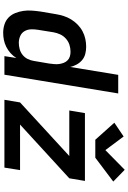

<svg xmlns="http://www.w3.org/2000/svg" viewBox="187 -1004 825 1240"><g transform="rotate(90 600.0 -384.5)"><path d="M192 8Q164 8 138 -0.5Q112 -9 93.5 -27Q75 -45 65 -70Q55 -95 51 -121.5Q47 -148 49 -176.5Q51 -205 55 -233L72 -333Q76 -358 84 -383Q92 -408 106 -431Q120 -454 139.5 -473Q159 -492 182.5 -504.5Q206 -517 231.5 -522.5Q257 -528 282 -528Q307 -528 329.5 -522Q352 -516 369 -501.5Q386 -487 397 -467Q408 -447 413 -425L464 -735H584L463 0H343L355 -77Q342 -56 323.5 -39.5Q305 -23 283 -12Q261 -1 238 3.5Q215 8 192 8ZM257 -93Q277 -93 297.5 -98.5Q318 -104 335 -117.5Q352 -131 361.5 -150.5Q371 -170 374 -190L391 -290Q393 -306 394.5 -322Q396 -338 394 -353Q392 -368 386.5 -382.5Q381 -397 370.5 -407.5Q360 -418 345.5 -422.5Q331 -427 315 -427Q292 -427 270 -420Q248 -413 230 -397Q212 -381 202.5 -360Q193 -339 189 -317L173 -217Q169 -194 170 -171Q171 -148 182 -129.5Q193 -111 213.5 -102Q234 -93 257 -93ZM625 0 642 -101 988 -419H694L711 -520H1149L1132 -419L785 -101H1079L1063 0ZM883 -587 773 -710 862 -770 950 -652 1077 -777 1153 -703 999 -587Z"/></g></svg>

Font: Zed Sans Extended
Style: Bold Italic
Weight: 700
Width: 7
Italic angle: -9°
Designer: Belleve Invis
Foundry: Belleve Invis
Version: Version 1.0.0; ttfautohint (v1.8.4)